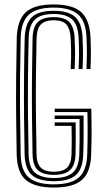

<svg xmlns="http://www.w3.org/2000/svg" viewBox="-20 -827 470 854"><path d="M219.5 7.2Q136 7.2 96.1 -25.6Q56.2 -58.5 54.2 -138.8Q52.5 -229.8 51.8 -314.4Q51 -399 51.8 -483.4Q52.5 -567.8 54.5 -657.5Q56.5 -735 93.1 -771.1Q129.8 -807.2 219 -807.2Q303.5 -807.2 341.1 -773.1Q378.8 -739 382.5 -661.5Q384.2 -622 384.2 -590.5Q384.2 -559 382.5 -519.8H364.8Q366.2 -551.5 366.5 -585.1Q366.8 -618.8 364.8 -660.8Q361.5 -734.2 326 -763.8Q290.5 -793.2 219 -793.2Q143.2 -793.2 108.5 -762Q73.8 -730.8 72 -657Q70 -568.8 69.2 -481.9Q68.5 -395 69.4 -309.5Q70.2 -224 72 -139.2Q73.5 -66.5 109 -36.8Q144.5 -7 219.5 -7Q296.8 -7 331.1 -37.8Q365.5 -68.5 368 -139.2Q369 -169.2 369.4 -198.1Q369.8 -227 369.8 -258.8Q369.8 -290.5 368.8 -328.5H223.2V-343.8H386Q387.5 -282.2 387.4 -236.6Q387.2 -191 385.5 -138.8Q383 -60.8 344.5 -26.8Q306 7.2 219.5 7.2ZM219.5 -21Q153.2 -21 122.2 -48Q91.2 -75 89.5 -140.2Q87.8 -223 87 -306.9Q86.2 -390.8 86.9 -477.8Q87.5 -564.8 89.8 -657Q91.5 -719.5 120.2 -749.2Q149 -779 219 -779Q284.5 -779 314.4 -751.5Q344.2 -724 347.2 -660Q349 -620.5 349 -589.4Q349 -558.2 347.2 -519.8H329.5Q331.5 -557.2 331.5 -588.4Q331.5 -619.5 329.8 -658.5Q326.8 -716.5 300.8 -740.6Q274.8 -764.8 219 -764.8Q159 -764.8 133.9 -738.6Q108.8 -712.5 107.5 -656.5Q105.2 -567 104.5 -482Q103.8 -397 104.5 -312.6Q105.2 -228.2 107.2 -140Q108.8 -81.5 136.2 -58.4Q163.8 -35.2 219.5 -35.2Q277.2 -35.2 304.1 -59.4Q331 -83.5 332.8 -140.5Q333.8 -173.8 334.1 -208.9Q334.5 -244 334 -297.8H223.2V-313.2H351.8Q352 -270 351.9 -224.6Q351.8 -179.2 350.2 -140Q348.2 -75.5 317.4 -48.2Q286.5 -21 219.5 -21ZM219.5 -49.2Q171.5 -49.2 148.8 -69.9Q126 -90.5 124.8 -140.5Q123 -228.2 122.2 -312Q121.5 -395.8 122.2 -480.5Q123 -565.2 124.8 -655.8Q126 -707 148.2 -728.9Q170.5 -750.8 219 -750.8Q266.5 -750.8 288 -729.1Q309.5 -707.5 312 -657.5Q313.8 -619.8 313.8 -588.6Q313.8 -557.5 312 -519.8H294.2Q296 -550 296.2 -571.2Q296.5 -592.5 296 -612.1Q295.5 -631.8 294.2 -657Q292.5 -697.2 276.1 -717Q259.8 -736.8 219 -736.8Q179.8 -736.8 161.6 -718Q143.5 -699.2 142.5 -653.5Q140.5 -567.8 139.8 -482Q139 -396.2 139.9 -310.9Q140.8 -225.5 142.5 -141.2Q143.2 -98.8 161.8 -81Q180.2 -63.2 219.5 -63.2Q261.2 -63.2 279.1 -82.1Q297 -101 298.2 -142.2Q299.2 -169.5 299.1 -201Q299 -232.5 298.2 -267.2H223.2V-282.5H316.5Q317 -235.2 316.9 -200Q316.8 -164.8 316 -141.2Q314.5 -90.8 291.1 -70Q267.8 -49.2 219.5 -49.2Z"/></svg>

Font: Big Shoulders Inline Text Thin Medium
Style: Regular
Weight: 500
Version: Version 2.002